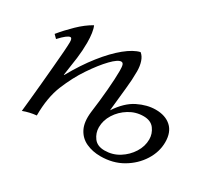

<svg xmlns="http://www.w3.org/2000/svg" viewBox="-97 -629 906 818"><g transform="rotate(30 356.0 -220.0)"><path d="M76 15Q78 -6 82 -43.5Q86 -81 90 -126Q94 -171 98 -214.5Q102 -258 104.5 -292Q107 -326 107 -341Q107 -361 98 -361Q84 -361 49 -323L33 -339Q59 -371 92.5 -403.5Q126 -436 160 -455Q166 -442 169 -421.5Q172 -401 172 -376Q172 -337 167 -298Q162 -259 154 -208H156Q195 -278 237 -331Q279 -384 318.5 -416Q358 -448 389 -455Q403 -444 410 -423Q417 -402 417 -376Q417 -334 412 -290Q407 -246 400 -175Q437 -231 481.5 -253Q526 -275 568 -275Q616 -275 644 -249.5Q672 -224 672 -175Q672 -127 644.5 -83.5Q617 -40 570 -12.5Q523 15 462 15Q423 15 391.5 0.5Q360 -14 344 -45.5Q328 -77 334 -128Q342 -187 347 -245.5Q352 -304 352 -341Q352 -362 349 -370.5Q346 -379 338 -379Q322 -379 291.5 -347.5Q261 -316 226 -264Q193 -215 167 -152Q141 -89 141 0Q108 3 76 15ZM537 -225Q499 -225 466.5 -205Q434 -185 414.5 -154Q395 -123 395 -89Q395 -61 412 -38Q429 -15 465 -15Q504 -15 536 -35Q568 -55 587.5 -86Q607 -117 607 -151Q607 -179 590 -202Q573 -225 537 -225Z"/></g></svg>

Font: Bona Nova
Style: Italic
Weight: 400
Italic angle: -4°
Designer: Mateusz Machalski
Foundry: Capitalics
Version: Version 4.001; ttfautohint (v1.8.3)